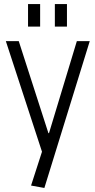

<svg xmlns="http://www.w3.org/2000/svg" viewBox="-20 -744 473 952"><path d="M134 176 197 -19 193 23 9 -540H73L220 -84H223L361 -540H425L200 188ZM179 -724V-612H119V-724ZM312 -724V-612H252V-724Z"/></svg>

Font: Pathway Extreme SemiCondensed ExtraLight
Style: Regular
Weight: 250
Width: 4
Version: Version 1.001;gftools[0.9.26]